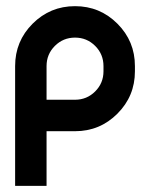

<svg xmlns="http://www.w3.org/2000/svg" viewBox="-20 -606 489 626"><path d="M419.9 -373.5Q419.9 -292.5 362.8 -235.4Q305.7 -178.2 224.6 -178.2H131.8V0H29.3V-390.6Q29.3 -471.7 86.4 -528.8Q143.6 -585.9 224.6 -585.9Q305.7 -585.9 362.8 -528.8Q419.9 -471.7 419.9 -390.6ZM131.8 -280.8H224.6Q263.2 -280.8 290.3 -307.9Q317.4 -335 317.4 -373.5V-390.6Q317.4 -429.2 290.3 -456.3Q263.2 -483.4 224.6 -483.4Q186 -483.4 158.9 -456.3Q131.8 -429.2 131.8 -390.6Z"/></svg>

Font: NAYAKA
Style: Regular
Weight: 400
Designer: R.S. Wihananto
Foundry: R.S. Wihananto
Version: Version 1.92